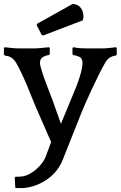

<svg xmlns="http://www.w3.org/2000/svg" viewBox="-23 -700 616 980"><path d="M297 116Q285 146 265.5 170.5Q246 195 221 213Q196 231 168 242.5Q140 254 111 258Q103 260 92.5 260Q82 260 62 260L55 258L52 207L56 202H70Q82 202 96 199.5Q110 197 123 190Q152 176 176.5 150Q201 124 210 100L238 25L158 -158Q153 -169 142 -197Q131 -225 117 -258.5Q103 -292 87.5 -325Q72 -358 59 -380Q49 -396 36.5 -405Q24 -414 3 -416L-3 -421V-455L1 -459Q18 -457 37 -455Q56 -453 72 -453H151Q166 -453 187.5 -455Q209 -457 227 -459L231 -455V-423L227 -419Q208 -417 194.5 -407.5Q181 -398 181 -380Q181 -368 189.5 -340.5Q198 -313 209.5 -282Q221 -251 231.5 -224.5Q242 -198 245 -189L288 -68L338 -189Q344 -205 354.5 -229Q365 -253 374.5 -279.5Q384 -306 391 -332.5Q398 -359 398 -380Q398 -402 383 -409.5Q368 -417 351 -419L347 -423V-455L351 -459Q370 -455 387 -454Q404 -453 419 -453H500Q517 -453 533.5 -455Q550 -457 569 -459L573 -455V-421L567 -416Q550 -414 537.5 -406Q525 -398 514 -380Q500 -356 481 -318Q462 -280 444 -241Q426 -202 412 -170Q398 -138 394 -128ZM190 -522 164 -572 167 -579 348 -680Q376 -678 389.5 -659.5Q403 -641 403 -615Q403 -605 399 -596L198 -519Z"/></svg>

Font: QuattrocentoBold
Style: Bold
Weight: 700
Designer: Pablo Impallari
Foundry: Pablo Impallari, Igino Marini, Branda Gallo
Version: Version 2.000